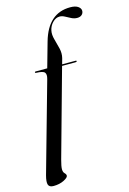

<svg xmlns="http://www.w3.org/2000/svg" viewBox="-161 -785 696 1039"><g transform="rotate(-15 187.0 -265.5)"><path d="M66.5 -430.5Q66.5 -434 72 -434H136.5L176 -574Q217.5 -721 341.5 -721Q370.5 -721 385.2 -710.5Q400 -700 400 -686Q400 -673 390.5 -664.2Q381 -655.5 364.5 -655.5Q348 -655.5 332.2 -663.5Q316.5 -671.5 301.8 -679.5Q287 -687.5 273.5 -687.5Q252 -687.5 234 -669.2Q216 -651 211 -625.5Q206.5 -603.5 214.2 -576.2Q222 -549 228.8 -520.5Q235.5 -492 229 -466.5L220 -434H295.5Q300.5 -434 300.5 -431Q300.5 -426 292.5 -426H217.5L81.5 63Q72 98 72 114Q72 130.5 80.2 138.2Q88.5 146 88.5 154Q88.5 165 63.5 177.5Q38.5 190 5 190Q-18.5 190 -23.8 174.2Q-29 158.5 -19.5 123L121.5 -378Q128.5 -403 119.5 -414Q110.5 -425 72.5 -426Q66.5 -426 66.5 -430.5Z"/></g></svg>

Font: Fraunces 144pt S000
Style: Italic
Weight: 400
Italic angle: -16°
Version: Version 1.000; ttfautohint (v1.8.3)